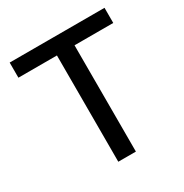

<svg xmlns="http://www.w3.org/2000/svg" viewBox="-161 -817 906 945"><g transform="rotate(-30 292.5 -345.0)"><path d="M342 -690V0H242V-690ZM562 -690V-604H23V-690Z"/></g></svg>

Font: Exo 2 Medium
Style: Regular
Weight: 500
Designer: Natanael Gama
Foundry: Natanael Gama
Version: Version 2.010